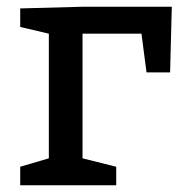

<svg xmlns="http://www.w3.org/2000/svg" viewBox="-20 -550 540 570"><path d="M485 -335H415L400 -450H225V-80L325 -55V0H40V-55L125 -80V-450L40 -470V-525L225 -530H490Z"/></svg>

Font: Bitter
Style: Regular
Weight: 400
Designer: Sol Matas
Foundry: Sol Matas
Version: Version 1.300;PS 001.300;hotconv 1.0.70;makeotf.lib2.5.58329